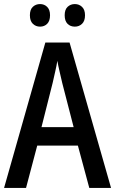

<svg xmlns="http://www.w3.org/2000/svg" viewBox="-20 -924 566 944"><path d="M419 0 363 -208H163L108 0H0L203 -715H322L526 0ZM286 -516Q280 -542 273 -572Q266 -602 262 -625Q258 -600 251 -570Q244 -540 239 -517L184 -299H342ZM127 -849Q127 -877 141.5 -890.5Q156 -904 177 -904Q198 -904 212 -890Q226 -876 226 -849Q226 -821 212 -807Q198 -793 177 -793Q156 -793 141.5 -807Q127 -821 127 -849ZM298 -849Q298 -877 312.5 -890.5Q327 -904 348 -904Q369 -904 383.5 -890Q398 -876 398 -849Q398 -821 383.5 -807Q369 -793 348 -793Q326 -793 312 -807Q298 -821 298 -849Z"/></svg>

Font: Noto Sans Malayalam Condensed Medium
Style: Regular
Weight: 500
Width: 3
Designer: Jelle Bosma - Monotype Design Team
Foundry: Monotype Imaging Inc.
Version: Version 2.104; ttfautohint (v1.8.4.7-5d5b)